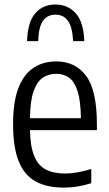

<svg xmlns="http://www.w3.org/2000/svg" viewBox="-20 -823 482 852"><path d="M262.5 9.5Q187.5 9.5 137.8 -18Q88 -45.5 63 -107.2Q38 -169 38 -272Q38 -372 62 -433.2Q86 -494.5 129.2 -522.5Q172.5 -550.5 229.5 -550.5Q314 -550.5 362 -486.5Q410 -422.5 410 -270.5V-245.5H113Q114.5 -172.5 132 -130.2Q149.5 -88 183.8 -70.5Q218 -53 270 -53Q318.5 -53 385 -73V-10Q351 0.5 321.5 5Q292 9.5 262.5 9.5ZM229.5 -495.5Q196.5 -495.5 170.8 -478.8Q145 -462 129.5 -419.2Q114 -376.5 113 -298.5H339Q338 -376.5 324 -419.2Q310 -462 285.8 -478.8Q261.5 -495.5 229.5 -495.5ZM100 -640.5Q103 -726 136.8 -764.5Q170.5 -803 226 -803Q281 -803 316 -764.2Q351 -725.5 354 -640.5H304.5Q301 -704.5 281 -731.2Q261 -758 226 -758Q191 -758 171.2 -731.2Q151.5 -704.5 149.5 -640.5Z"/></svg>

Font: Encode Sans Condensed
Style: Regular
Weight: 400
Width: 3
Designer: Multiple Designers
Foundry: Impallari Type
Version: Version 3.000; ttfautohint (v1.8.3) -l 8 -r 50 -G 200 -x 14 